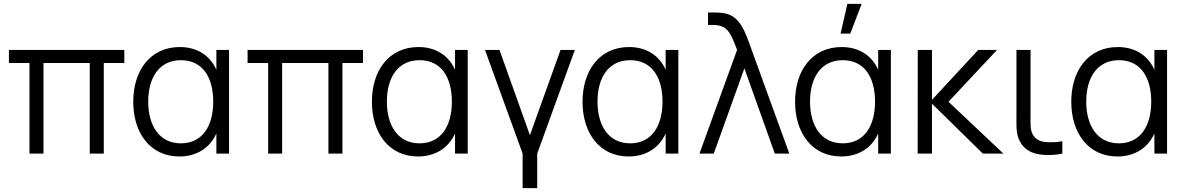

<svg xmlns="http://www.w3.org/2000/svg" viewBox="-20 -800 6168 1000"><path d="M133.5 0H206.5V-472H447.5V0H520.5V-472H627.5V-540H26.5V-472H133.5Z M914.5 15C1004 15 1073.5 -29.5 1107 -105V0H1173V-540H1107V-436.5C1074 -511 1006.5 -555 916.5 -555C761.5 -555 674 -431.5 674 -270C674 -108.5 761.5 15 914.5 15ZM922 -53.5C808 -53.5 752 -148 752 -270.5C752 -396.5 809.5 -486.5 922.5 -486.5C1035 -486.5 1090.5 -397.5 1090.5 -270.5C1090.5 -145.5 1035.5 -53.5 922 -53.5Z M1376.5 0H1449.5V-472H1690.5V0H1763.5V-472H1870.5V-540H1269.5V-472H1376.5Z M2157.5 15C2247 15 2316.5 -29.5 2350 -105V0H2416V-540H2350V-436.5C2317 -511 2249.5 -555 2159.5 -555C2004.5 -555 1917 -431.5 1917 -270C1917 -108.5 2004.5 15 2157.5 15ZM2165 -53.5C2051 -53.5 1995 -148 1995 -270.5C1995 -396.5 2052.5 -486.5 2165.5 -486.5C2278 -486.5 2333.5 -397.5 2333.5 -270.5C2333.5 -145.5 2278.5 -53.5 2165 -53.5Z M2702 180H2778V0L2974 -540H2899.5L2740 -96L2581.5 -540H2506L2702 0Z M3254.5 15C3344 15 3413.5 -29.5 3447 -105V0H3513V-540H3447V-436.5C3414 -511 3346.5 -555 3256.5 -555C3101.5 -555 3014 -431.5 3014 -270C3014 -108.5 3101.5 15 3254.5 15ZM3262 -53.5C3148 -53.5 3092 -148 3092 -270.5C3092 -396.5 3149.5 -486.5 3262.5 -486.5C3375 -486.5 3430.5 -397.5 3430.5 -270.5C3430.5 -145.5 3375.5 -53.5 3262 -53.5Z M3623 0H3697.5L3857 -444L4015.5 0H4091L3895 -540C3863.5 -628.5 3836.5 -712.5 3759.5 -729.5C3739.5 -734.5 3713.5 -735 3700.5 -735H3667.5V-670H3692.5C3770.5 -670 3785.5 -627.5 3819 -540Z M4393.5 -780 4358 -625H4408.5L4468 -780ZM4361.5 15C4451 15 4520.5 -29.5 4554 -105V0H4620V-540H4554V-436.5C4521 -511 4453.5 -555 4363.5 -555C4208.5 -555 4121 -431.5 4121 -270C4121 -108.5 4208.5 15 4361.5 15ZM4369 -53.5C4255 -53.5 4199 -148 4199 -270.5C4199 -396.5 4256.5 -486.5 4369.5 -486.5C4482 -486.5 4537.5 -397.5 4537.5 -270.5C4537.5 -145.5 4482.5 -53.5 4369 -53.5Z M4759.5 0H4834V-260L5099 0H5206L4920 -270L5173 -540H5075L4834 -280V-540H4760Z M5397 4.5C5429.5 9.5 5477.5 8.5 5513 0V-64.5C5485 -59 5452 -57.5 5423.5 -60.5C5395 -63.5 5373 -74.5 5358.5 -100.5C5345 -126.5 5347.5 -152.5 5347.5 -198.5V-540H5274V-195.5C5274 -140 5271.5 -102.5 5292 -63.5C5315 -20 5353 -1.5 5397 4.5Z M5800 15C5889.5 15 5959 -29.5 5992.5 -105V0H6058.5V-540H5992.5V-436.5C5959.5 -511 5892 -555 5802 -555C5647 -555 5559.5 -431.5 5559.5 -270C5559.5 -108.5 5647 15 5800 15ZM5807.5 -53.5C5693.5 -53.5 5637.5 -148 5637.5 -270.5C5637.5 -396.5 5695 -486.5 5808 -486.5C5920.5 -486.5 5976 -397.5 5976 -270.5C5976 -145.5 5921 -53.5 5807.5 -53.5Z"/></svg>

Font: Hauora
Style: Regular
Weight: 400
Designer: Mikhail Sharanda
Foundry: WCYS & Co.
Version: Version 1.010